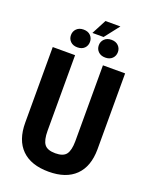

<svg xmlns="http://www.w3.org/2000/svg" viewBox="-176 -1063 923 1167"><g transform="rotate(20 285.5 -479.5)"><path d="M519.5 -710.9V-218.8Q518.6 -107.9 458.5 -49.1Q398.4 9.8 286.1 9.8Q171.9 9.8 111.6 -49.8Q51.3 -109.4 51.3 -222.2V-710.9H195.8V-221.7Q195.8 -161.1 215.3 -135.3Q234.9 -109.4 286.1 -109.4Q337.4 -109.4 356.4 -135Q375.5 -160.6 376 -219.2V-710.9ZM298.3 -969.2H395L320.8 -874H248.5ZM191.9 -875Q220.7 -875 237.1 -858.4Q253.4 -841.8 253.4 -817.4Q253.4 -793 237.1 -776.6Q220.7 -760.3 191.9 -760.3Q163.6 -760.3 147 -776.6Q130.4 -793 130.4 -817.4Q130.4 -841.8 147 -858.4Q163.6 -875 191.9 -875ZM310.5 -817.4Q310.5 -841.3 327.4 -857.9Q344.2 -874.5 372.6 -874.5Q400.9 -874.5 417.5 -857.9Q434.1 -841.3 434.1 -817.4Q434.1 -792.5 417.5 -776.1Q400.9 -759.8 372.6 -759.8Q344.2 -759.8 327.4 -776.1Q310.5 -792.5 310.5 -817.4Z"/></g></svg>

Font: Roboto Condensed
Style: Bold
Weight: 700
Designer: Google
Version: Version 2.134; 2016